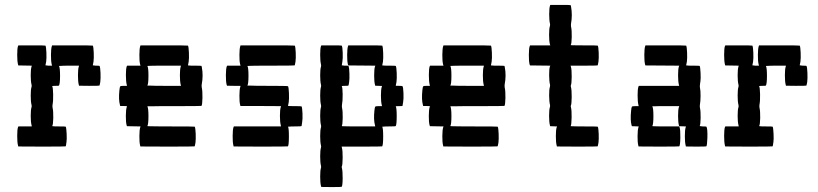

<svg xmlns="http://www.w3.org/2000/svg" viewBox="-20 -570 3364 790"><path d="M54.2 -380.4 55.7 -383.3H110.8Q166 -383.3 167 -382.3Q169.9 -377.4 170.9 -353.5Q171.9 -329.6 169.9 -315.9Q167.5 -302.2 167 -301.3L178.7 -299.8H180.2H194.3L192.9 -304.7Q189.5 -317.9 189.7 -344.5Q189.9 -371.1 193.4 -380.4L194.3 -383.3H277.8Q360.8 -383.3 361.8 -382.3Q364.7 -377.4 365.7 -353.5Q366.7 -329.6 364.7 -315.9Q362.3 -302.2 361.8 -301.3L373.5 -299.8H375Q388.7 -299.8 389.6 -298.8Q392.6 -293.9 393.6 -270Q394.5 -246.1 392.6 -232.4Q390.1 -218.8 389.2 -217.8Q388.2 -216.8 346.7 -216.8L305.2 -217.3L304.2 -221.2Q300.8 -233.4 300.8 -259.8Q300.8 -286.1 304.2 -295.9L305.2 -299.8H263.7Q252.4 -299.8 242.9 -299.6Q233.4 -299.3 228 -298.8H222.7Q227.1 -291 227.1 -258.3Q227.1 -225.6 222.7 -217.8Q221.7 -216.8 208 -216.8Q194.8 -216.8 194.8 -215.3Q198.2 -210 198.7 -181.9Q199.2 -153.8 196.3 -139.6Q195.3 -133.3 196.3 -127Q199.7 -112.3 199.2 -84.5Q198.7 -56.6 194.8 -51.3L196.3 -50.8Q197.3 -50.8 200 -50.5Q202.6 -50.3 205.8 -50Q209 -49.8 213.4 -49.8Q217.8 -49.8 222.2 -49.8Q249.5 -49.8 250.5 -48.8Q252.9 -44.4 254.2 -20.3Q255.4 3.9 253.4 16.1Q252.9 17.6 252.4 21.2Q252 24.9 252 25.9Q251 31.2 250 32.2Q249 33.2 151.9 33.2L55.2 32.7L54.2 28.8Q50.8 16.6 50.8 -10.7Q50.8 -38.1 54.2 -46.9L55.7 -49.8H83H110.8L109.9 -54.7Q106.4 -67.9 106.4 -93.5Q106.4 -119.1 109.9 -129.4Q110.8 -133.3 109.9 -137.7Q106.4 -150.9 106.4 -176.8Q106.4 -202.6 109.9 -212.9Q110.8 -216.8 109.9 -221.2Q106.4 -234.4 106.4 -260.3Q106.4 -286.1 109.9 -296.4L110.8 -299.8L83 -300.3L55.2 -300.8L54.2 -304.7Q50.8 -317.4 50.8 -344.5Q50.8 -371.6 54.2 -380.4Z M557.1 -380.4 558.1 -383.3H655.3Q752.4 -383.3 753.4 -382.3Q756.3 -377.4 757.3 -353.5Q758.3 -329.6 756.3 -315.9Q753.9 -302.2 753.4 -301.3L754.4 -300.8Q755.9 -300.8 758.3 -300.5Q760.7 -300.3 764.2 -300Q767.6 -299.8 771.7 -299.8Q775.9 -299.8 780.3 -299.8Q808.1 -299.8 809.1 -298.8Q809.6 -298.3 810.5 -293Q816.9 -259.3 810.1 -223.1Q809.1 -216.3 810.1 -210.4Q813.5 -195.8 813 -167.7Q812.5 -139.6 809.1 -134.3Q808.1 -133.3 697.3 -133.3Q684.6 -133.3 671.9 -133.3Q659.2 -133.3 648.4 -133.3Q637.7 -133.3 627.9 -133.1Q618.2 -132.8 610.6 -132.8Q603 -132.8 597.7 -132.8Q592.3 -132.8 589.4 -132.8L586.4 -132.3Q590.8 -124.5 590.8 -92.3Q590.8 -59.1 586.4 -51.3Q585.9 -50.8 598.6 -50.5Q611.3 -50.3 634.8 -50Q658.2 -49.8 683.1 -49.8Q780.3 -49.8 781.2 -48.8Q784.2 -43.9 785.2 -20Q786.1 3.9 784.2 17.6Q781.7 31.2 780.8 32.2Q779.8 33.2 668.9 33.2L557.6 32.7L556.6 28.8Q553.2 16.1 553.5 -10.3Q553.7 -36.6 557.1 -46.4L558.1 -49.8L530.3 -50.3L502.4 -50.8L501 -54.7Q497.6 -67.4 497.8 -93.5Q498 -119.6 501.5 -129.4L502.4 -133.3L488.8 -133.8H474.6L473.6 -137.7Q467.3 -160.2 471.2 -197.8Q472.7 -212.4 474.6 -214.6Q476.6 -216.8 488.8 -216.8H502.4L501.5 -221.2Q498 -234.9 498 -261.2Q498 -287.6 501.5 -296.9L502.9 -299.8H530.3H558.1L556.6 -304.7Q553.2 -317.9 553.5 -344.5Q553.7 -371.1 557.1 -380.4ZM723.6 -295.9 724.6 -299.8H655.3Q644 -299.8 633.5 -299.8Q623 -299.8 614.5 -299.6Q606 -299.3 599.6 -299.3Q593.3 -299.3 589.8 -298.8H586.4Q590.8 -291 590.8 -258.8Q590.8 -225.6 586.4 -217.8H595.2Q604.5 -217.3 620.6 -217Q636.7 -216.8 655.3 -216.8H724.6L723.6 -221.2Q720.2 -234.4 720.2 -260Q720.2 -285.6 723.6 -295.9Z M968.8 -380.4 969.7 -383.3H1081.1Q1191.9 -383.3 1192.9 -382.3Q1195.8 -377.4 1196.8 -353.5Q1197.8 -329.6 1195.8 -315.9Q1193.4 -302.2 1192.9 -301.3Q1191.4 -299.8 1094.7 -299.8Q1079.1 -299.8 1064.2 -299.8Q1049.3 -299.8 1037.4 -299.6Q1025.4 -299.3 1016.4 -299.3Q1007.3 -299.3 1002.9 -298.8H998Q1002.4 -291 1002.4 -258.8Q1002.4 -225.6 998 -217.8H1008.8Q1020 -217.3 1039.3 -217Q1058.6 -216.8 1081.1 -216.8Q1163.6 -216.8 1165 -215.3Q1168 -210.4 1168.9 -186.8Q1169.9 -163.1 1168 -149.4Q1165.5 -135.3 1165 -134.3L1168.5 -133.8Q1171.9 -133.8 1178.2 -133.5Q1184.6 -133.3 1191.9 -133.3Q1219.7 -133.3 1220.7 -132.3Q1223.6 -127.4 1224.6 -103.5Q1225.6 -79.6 1223.1 -65.9Q1222.7 -63.5 1222.4 -61.5Q1222.2 -59.6 1221.9 -58.3Q1221.7 -57.1 1221.4 -55.9Q1221.2 -54.7 1221.2 -54Q1221.2 -53.2 1221.2 -52.7Q1221.2 -52.2 1220.7 -51.8V-51.3Q1219.2 -49.8 1191.9 -49.8Q1184.6 -49.8 1178.2 -49.6Q1171.9 -49.3 1168.5 -48.8H1165Q1168.9 -42 1168.7 -6.8Q1168.5 28.3 1164.6 32.2Q1163.6 33.2 1052.7 33.2L941.4 32.7L940.4 28.8Q937 16.1 937.3 -11Q937.5 -38.1 940.9 -46.9L942.4 -49.8H1039.1H1136.2L1135.3 -54.7Q1131.8 -67.9 1131.8 -93.5Q1131.8 -119.1 1135.3 -129.4L1136.2 -133.3L1052.7 -133.8H969.2L968.3 -137.7Q964.8 -150.4 965.1 -176.8Q965.3 -203.1 968.8 -212.9L969.7 -216.8H941.9L914.1 -217.3L912.6 -221.2Q909.2 -233.9 909.4 -261Q909.7 -288.1 913.1 -296.9L914.6 -299.8H941.9H969.7L968.3 -304.7Q964.8 -317.9 965.1 -344.5Q965.3 -371.1 968.8 -380.4Z M1300.8 -380.4 1302.2 -383.3H1343.8Q1385.3 -383.3 1386.2 -382.3Q1389.2 -377.4 1390.1 -353.5Q1391.1 -329.6 1388.7 -315.9Q1388.2 -313.5 1387.9 -311.5Q1387.7 -309.6 1387.5 -308.3Q1387.2 -307.1 1387 -305.9Q1386.7 -304.7 1386.7 -304Q1386.7 -303.2 1386.7 -302.7Q1386.7 -302.2 1386.2 -301.8V-301.3L1397.9 -299.8H1399.4Q1400.9 -299.8 1403.8 -299.8Q1410.6 -299.8 1412.1 -299.6Q1413.6 -299.3 1414.6 -296.9Q1417 -290.5 1417.7 -267.6Q1418.5 -244.6 1416.5 -232.4Q1415 -220.7 1413.6 -217.8Q1412.6 -216.8 1399.4 -216.8Q1386.2 -216.8 1386.2 -215.3Q1389.6 -210 1389.9 -181.9Q1390.1 -153.8 1387.2 -139.6Q1386.2 -133.3 1387.2 -127Q1390.6 -112.3 1390.1 -84.5Q1389.6 -56.6 1386.2 -51.3Q1385.7 -50.8 1394.8 -50.5Q1403.8 -50.3 1420.4 -50Q1437 -49.8 1454.6 -49.8H1523.9L1522.9 -54.7Q1516.6 -77.6 1520.5 -114.3Q1522 -128.9 1523.9 -131.1Q1525.9 -133.3 1538.1 -133.3H1551.8L1550.8 -137.7Q1547.4 -150.9 1547.4 -176.8Q1547.4 -202.6 1550.8 -212.9L1551.8 -216.3L1538.1 -216.8L1523.9 -217.3L1522.9 -221.2Q1519.5 -233.4 1519.5 -259.8Q1519.5 -286.1 1522.9 -296.4L1524.4 -299.8L1468.3 -300.3L1412.6 -300.8L1411.6 -304.7Q1408.2 -317.4 1408.4 -344.5Q1408.7 -371.6 1412.1 -380.4L1413.1 -383.3H1482.4Q1551.8 -383.3 1552.7 -382.3Q1555.7 -377.4 1556.6 -353.5Q1557.6 -329.6 1555.7 -315.9Q1553.2 -302.2 1552.7 -301.3L1554.2 -300.8Q1555.2 -300.8 1557.6 -300.5Q1560.1 -300.3 1563.5 -300Q1566.9 -299.8 1571 -299.8Q1575.2 -299.8 1579.6 -299.8Q1607.4 -299.8 1608.4 -298.8Q1611.3 -293.9 1612.3 -270Q1613.3 -246.1 1611.3 -232.4Q1608.9 -218.8 1608.4 -217.8Q1607.4 -216.8 1621.6 -216.8Q1634.8 -216.8 1636.2 -215.3Q1639.2 -210.4 1640.1 -186.8Q1641.1 -163.1 1638.7 -149.4Q1637.7 -144.5 1637.2 -140.9Q1636.7 -137.2 1636.5 -136Q1636.2 -134.8 1636.2 -134.3Q1635.3 -133.3 1621.6 -133.3Q1607.4 -133.3 1608.4 -132.3Q1612.3 -125.5 1612.3 -92.3Q1612.3 -58.1 1608.4 -51.3Q1606.9 -49.8 1579.6 -49.8Q1572.3 -49.8 1565.9 -49.6Q1559.6 -49.3 1556.2 -48.8H1552.7Q1556.6 -42 1556.6 -8.8Q1556.6 25.4 1552.7 32.2Q1551.8 33.2 1468.8 33.2H1385.7L1386.7 37.6Q1390.1 49.3 1389.9 79.3Q1389.6 109.4 1386.2 115.2Q1385.7 115.7 1386 117.4Q1386.2 119.1 1386.7 121.1Q1390.1 133.8 1389.9 164.3Q1389.6 194.8 1385.7 198.7Q1384.8 199.7 1343.3 199.7L1301.8 199.2L1300.8 195.3Q1297.4 182.6 1297.4 156.5Q1297.4 130.4 1300.8 120.6Q1301.8 116.7 1300.8 112.3Q1297.4 99.1 1297.4 73.2Q1297.4 47.4 1300.8 37.1Q1301.8 33.2 1300.8 28.8Q1297.4 15.6 1297.4 -10Q1297.4 -35.6 1300.8 -45.9Q1301.8 -49.8 1300.8 -54.7Q1297.4 -67.9 1297.4 -93.5Q1297.4 -119.1 1300.8 -129.4Q1301.8 -133.3 1300.8 -137.7Q1297.4 -150.9 1297.4 -176.8Q1297.4 -202.6 1300.8 -212.9Q1301.8 -216.8 1300.8 -221.2Q1297.4 -234.4 1297.4 -260Q1297.4 -285.6 1300.8 -295.9Q1301.8 -299.8 1300.8 -304.7Q1297.4 -318.4 1297.4 -344.7Q1297.4 -371.1 1300.8 -380.4Z M1803.7 -380.4 1804.7 -383.3H1901.9Q1999 -383.3 2000 -382.3Q2002.9 -377.4 2003.9 -353.5Q2004.9 -329.6 2002.9 -315.9Q2000.5 -302.2 2000 -301.3L2001 -300.8Q2002.4 -300.8 2004.9 -300.5Q2007.3 -300.3 2010.7 -300Q2014.2 -299.8 2018.3 -299.8Q2022.5 -299.8 2026.9 -299.8Q2054.7 -299.8 2055.7 -298.8Q2056.2 -298.3 2057.1 -293Q2063.5 -259.3 2056.6 -223.1Q2055.7 -216.3 2056.6 -210.4Q2060.1 -195.8 2059.6 -167.7Q2059.1 -139.6 2055.7 -134.3Q2054.7 -133.3 1943.8 -133.3Q1931.2 -133.3 1918.5 -133.3Q1905.8 -133.3 1895 -133.3Q1884.3 -133.3 1874.5 -133.1Q1864.7 -132.8 1857.2 -132.8Q1849.6 -132.8 1844.2 -132.8Q1838.9 -132.8 1835.9 -132.8L1833 -132.3Q1837.4 -124.5 1837.4 -92.3Q1837.4 -59.1 1833 -51.3Q1832.5 -50.8 1845.2 -50.5Q1857.9 -50.3 1881.3 -50Q1904.8 -49.8 1929.7 -49.8Q2026.9 -49.8 2027.8 -48.8Q2030.8 -43.9 2031.7 -20Q2032.7 3.9 2030.8 17.6Q2028.3 31.2 2027.3 32.2Q2026.4 33.2 1915.5 33.2L1804.2 32.7L1803.2 28.8Q1799.8 16.1 1800 -10.3Q1800.3 -36.6 1803.7 -46.4L1804.7 -49.8L1776.9 -50.3L1749 -50.8L1747.6 -54.7Q1744.1 -67.4 1744.4 -93.5Q1744.6 -119.6 1748 -129.4L1749 -133.3L1735.4 -133.8H1721.2L1720.2 -137.7Q1713.9 -160.2 1717.8 -197.8Q1719.2 -212.4 1721.2 -214.6Q1723.1 -216.8 1735.4 -216.8H1749L1748 -221.2Q1744.6 -234.9 1744.6 -261.2Q1744.6 -287.6 1748 -296.9L1749.5 -299.8H1776.9H1804.7L1803.2 -304.7Q1799.8 -317.9 1800 -344.5Q1800.3 -371.1 1803.7 -380.4ZM1970.2 -295.9 1971.2 -299.8H1901.9Q1890.6 -299.8 1880.1 -299.8Q1869.6 -299.8 1861.1 -299.6Q1852.5 -299.3 1846.2 -299.3Q1839.8 -299.3 1836.4 -298.8H1833Q1837.4 -291 1837.4 -258.8Q1837.4 -225.6 1833 -217.8H1841.8Q1851.1 -217.3 1867.2 -217Q1883.3 -216.8 1901.9 -216.8H1971.2L1970.2 -221.2Q1966.8 -234.4 1966.8 -260Q1966.8 -285.6 1970.2 -295.9Z M2243.2 -546.9 2244.1 -549.8H2286.1Q2327.1 -549.8 2328.1 -548.8Q2328.6 -548.3 2329.6 -543Q2335.9 -507.8 2329.6 -473.1Q2328.6 -466.3 2329.6 -460.4Q2333 -445.8 2332.5 -417.7Q2332 -389.6 2328.1 -384.3L2335.4 -383.8Q2342.3 -383.8 2355 -383.5Q2367.7 -383.3 2382.8 -383.3Q2438.5 -383.3 2439.5 -382.3Q2442.4 -377.4 2443.4 -353.5Q2444.3 -329.6 2442.4 -315.9Q2439.9 -302.2 2439.5 -301.3Q2438 -299.8 2383.3 -299.8H2327.6L2329.1 -295.4Q2332.5 -283.7 2332.3 -253.9Q2332 -224.1 2328.6 -218.3Q2328.1 -217.8 2328.4 -216.1Q2328.6 -214.4 2329.1 -212.4Q2332.5 -200.7 2332.3 -170.7Q2332 -140.6 2328.6 -134.8Q2328.1 -134.3 2328.4 -132.6Q2328.6 -130.9 2329.1 -128.9Q2332.5 -116.7 2332 -86.9Q2331.5 -57.1 2328.1 -51.3Q2327.6 -50.8 2334.7 -50.5Q2341.8 -50.3 2355.2 -50Q2368.7 -49.8 2382.8 -49.8Q2438.5 -49.8 2439.5 -48.8Q2442.4 -43.9 2443.4 -20Q2444.3 3.9 2442.4 17.6Q2439.9 31.2 2439 32.2Q2438 33.2 2354.5 33.2L2271.5 32.7L2270.5 28.8Q2267.1 16.6 2267.1 -9.8Q2267.1 -36.1 2270.5 -45.9L2272 -49.8L2257.8 -50.3L2243.7 -50.8L2242.7 -54.7Q2239.3 -67.4 2239.3 -93.5Q2239.3 -119.6 2242.7 -129.4Q2243.7 -134.3 2243.2 -137.7Q2239.7 -150.9 2239.5 -176.8Q2239.3 -202.6 2242.7 -212.9Q2243.7 -217.8 2243.2 -221.2Q2239.7 -234.4 2239.5 -260.3Q2239.3 -286.1 2242.7 -296.4L2244.1 -299.8L2202.1 -300.3L2160.6 -300.8L2159.2 -304.7Q2155.8 -317.4 2156 -344.5Q2156.2 -371.6 2159.7 -380.4L2161.1 -383.3H2202.6H2244.1L2242.7 -387.7Q2239.3 -400.9 2239.3 -426.8Q2239.3 -452.6 2242.7 -462.9Q2243.7 -467.8 2243.2 -471.2Q2239.7 -484.9 2239.7 -511.2Q2239.7 -537.6 2243.2 -546.9Z M2634.8 -380.4 2635.7 -383.3H2719.2Q2802.2 -383.3 2803.2 -382.3Q2806.2 -377.4 2807.1 -353.5Q2808.1 -329.6 2806.2 -315.9Q2803.7 -302.2 2803.2 -301.3L2804.7 -300.8Q2805.7 -300.8 2808.1 -300.5Q2810.5 -300.3 2814 -300Q2817.4 -299.8 2821.5 -299.8Q2825.7 -299.8 2830.1 -299.8Q2857.9 -299.8 2858.9 -298.8Q2861.3 -294.4 2862.5 -270.3Q2863.8 -246.1 2861.8 -233.9Q2861.3 -232.4 2860.8 -228.8Q2860.4 -225.1 2860.4 -224.1Q2858.9 -214.8 2859.9 -210.4Q2862.8 -197.3 2862.5 -174.8Q2862.3 -152.3 2859.9 -139.6Q2858.9 -133.3 2859.9 -127Q2863.3 -112.3 2862.8 -84.5Q2862.3 -56.6 2858.9 -51.3L2870.6 -49.8H2872.1Q2885.7 -49.8 2886.7 -48.8Q2891.6 -41 2890.6 -2.9Q2889.6 28.8 2886.2 32.2Q2885.3 33.2 2843.8 33.2L2802.2 32.7L2801.3 28.8Q2797.9 16.6 2797.9 -9.8Q2797.9 -36.1 2801.3 -45.9L2802.2 -49.8L2788.6 -50.3L2774.4 -50.8L2773.4 -54.7Q2770 -67.4 2770 -93.3Q2770 -119.1 2773.4 -129.4L2774.9 -133.3H2719.2Q2712.9 -133.3 2706.5 -133.3Q2700.2 -133.3 2694.8 -133.3Q2689.5 -133.3 2684.6 -133.1Q2679.7 -132.8 2676 -132.8Q2672.4 -132.8 2669.4 -132.8Q2666.5 -132.8 2665 -132.8L2664.1 -132.3Q2668.5 -124.5 2668.5 -92.3Q2668.5 -59.1 2664.1 -51.3Q2663.6 -50.8 2670.9 -50.5Q2678.2 -50.3 2691.7 -50Q2705.1 -49.8 2719.2 -49.8H2774.9L2775.9 -46.9Q2779.8 -37.1 2779.3 -4.4Q2778.8 28.3 2774.9 32.2Q2773.9 33.2 2690.9 33.2L2607.4 32.7L2606.4 28.8Q2603 16.1 2603.3 -10Q2603.5 -36.1 2606.9 -45.9L2607.9 -49.8L2593.8 -50.3L2580.1 -50.8L2578.6 -54.7Q2572.8 -75.7 2576.7 -114.3Q2578.1 -128.9 2580.1 -131.1Q2582 -133.3 2594.2 -133.3H2607.9L2606.9 -137.7Q2603.5 -151.4 2603.5 -177.7Q2603.5 -204.1 2606.9 -213.4L2608.4 -216.8H2691.4H2774.4L2773.4 -221.2Q2770 -234.4 2770 -260.3Q2770 -286.1 2773.4 -296.4L2774.9 -299.8L2705.1 -300.3L2635.3 -300.8L2634.3 -304.7Q2630.9 -317.4 2631.1 -344.5Q2631.3 -371.6 2634.8 -380.4Z M2962.9 -380.4 2964.4 -383.3H3019.5Q3074.7 -383.3 3075.7 -382.3Q3078.6 -377.4 3079.6 -353.5Q3080.6 -329.6 3078.6 -315.9Q3076.2 -302.2 3075.7 -301.3L3087.4 -299.8H3088.9H3103L3101.6 -304.7Q3098.1 -317.9 3098.4 -344.5Q3098.6 -371.1 3102.1 -380.4L3103 -383.3H3186.5Q3269.5 -383.3 3270.5 -382.3Q3273.4 -377.4 3274.4 -353.5Q3275.4 -329.6 3273.4 -315.9Q3271 -302.2 3270.5 -301.3L3282.2 -299.8H3283.7Q3297.4 -299.8 3298.3 -298.8Q3301.3 -293.9 3302.2 -270Q3303.2 -246.1 3301.3 -232.4Q3298.8 -218.8 3297.9 -217.8Q3296.9 -216.8 3255.4 -216.8L3213.9 -217.3L3212.9 -221.2Q3209.5 -233.4 3209.5 -259.8Q3209.5 -286.1 3212.9 -295.9L3213.9 -299.8H3172.4Q3161.1 -299.8 3151.6 -299.6Q3142.1 -299.3 3136.7 -298.8H3131.3Q3135.7 -291 3135.7 -258.3Q3135.7 -225.6 3131.3 -217.8Q3130.4 -216.8 3116.7 -216.8Q3103.5 -216.8 3103.5 -215.3Q3106.9 -210 3107.4 -181.9Q3107.9 -153.8 3105 -139.6Q3104 -133.3 3105 -127Q3108.4 -112.3 3107.9 -84.5Q3107.4 -56.6 3103.5 -51.3L3105 -50.8Q3106 -50.8 3108.6 -50.5Q3111.3 -50.3 3114.5 -50Q3117.7 -49.8 3122.1 -49.8Q3126.5 -49.8 3130.9 -49.8Q3158.2 -49.8 3159.2 -48.8Q3161.6 -44.4 3162.8 -20.3Q3164.1 3.9 3162.1 16.1Q3161.6 17.6 3161.1 21.2Q3160.6 24.9 3160.6 25.9Q3159.7 31.2 3158.7 32.2Q3157.7 33.2 3060.5 33.2L2963.9 32.7L2962.9 28.8Q2959.5 16.6 2959.5 -10.7Q2959.5 -38.1 2962.9 -46.9L2964.4 -49.8H2991.7H3019.5L3018.6 -54.7Q3015.1 -67.9 3015.1 -93.5Q3015.1 -119.1 3018.6 -129.4Q3019.5 -133.3 3018.6 -137.7Q3015.1 -150.9 3015.1 -176.8Q3015.1 -202.6 3018.6 -212.9Q3019.5 -216.8 3018.6 -221.2Q3015.1 -234.4 3015.1 -260.3Q3015.1 -286.1 3018.6 -296.4L3019.5 -299.8L2991.7 -300.3L2963.9 -300.8L2962.9 -304.7Q2959.5 -317.4 2959.5 -344.5Q2959.5 -371.6 2962.9 -380.4Z"/></svg>

Font: VT323
Style: Regular
Weight: 400
Monospace: yes
Version: Version 001.002